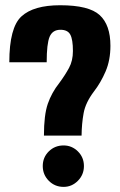

<svg xmlns="http://www.w3.org/2000/svg" viewBox="-20 -700 459 732"><path d="M147.5 -183Q147.5 -261.5 162.2 -304.2Q177 -347 206 -383.5Q228.5 -414 243.2 -441.2Q258 -468.5 258 -505.5Q258 -549.5 248 -568Q238 -586.5 210.5 -586.5Q180.5 -586.5 169.2 -560Q158 -533.5 158 -462.5H15.5Q15.5 -595 61.8 -637.5Q108 -680 209.5 -680Q319 -680 360 -642.5Q401 -605 401 -525.5Q401 -470.5 382.5 -427.5Q364 -384.5 338 -351Q306 -308.5 298.8 -268.5Q291.5 -228.5 291 -183ZM222.5 12.5Q189 12.5 166 -10.8Q143 -34 143 -67Q143 -100 166 -122.8Q189 -145.5 222.5 -145.5Q254 -145.5 277 -122.8Q300 -100 300 -67Q300 -34 277 -10.8Q254 12.5 222.5 12.5Z"/></svg>

Font: Anybody Condensed Regular
Style: Bold
Weight: 700
Width: 3
Designer: Tyler Finck
Foundry: Etcetera Type Company
Version: Version 1.010; ttfautohint (v1.8.3) -l 8 -r 50 -G 200 -x 14 